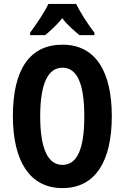

<svg xmlns="http://www.w3.org/2000/svg" viewBox="-20 -954 639 984"><path d="M370 -934H228C211 -896 164 -826 134 -786V-774H212C231 -791 270 -823 299 -861C326 -824 364 -794 387 -774H464V-786C426 -836 392 -890 370 -934ZM553 -358C553 -585 472 -725 300 -725C134 -725 46 -600 46 -359C46 -134 129 10 300 10C471 10 553 -131 553 -358ZM186 -358C186 -523 225 -607 300 -607C375 -607 412 -526 412 -358C412 -189 375 -109 300 -109C225 -109 186 -193 186 -358Z"/></svg>

Font: Noto Sans Gurmukhi UI ExtraCondensed
Style: Bold
Weight: 700
Width: 2
Designer: Jelle Bosma - Monotype Design Team
Foundry: Monotype Imaging Inc.
Version: Version 2.004